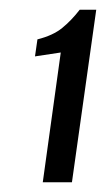

<svg xmlns="http://www.w3.org/2000/svg" viewBox="-20 -611 218 395"><path d="M68 -236 105 -503 52 -495 57 -530Q89 -538 108 -553.5Q127 -569 144 -591H178L128 -236Z"/></svg>

Font: Alumni Sans SemiBold
Style: Italic
Weight: 600
Italic angle: -8°
Version: Version 1.016